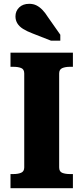

<svg xmlns="http://www.w3.org/2000/svg" viewBox="-20 -986 437 1006"><path d="M107 -109V-601Q107 -623 91 -629.5Q75 -636 50 -636H35V-710H362V-636H347Q322 -636 306 -629Q290 -622 290 -601V-109Q290 -87 306 -80.5Q322 -74 347 -74H362V0H35V-74H50Q75 -74 91 -81Q107 -88 107 -109ZM230 -898Q217 -919 202.5 -934Q188 -949 171.5 -957.5Q155 -966 133 -966Q100 -966 80.5 -947Q61 -928 61 -900Q61 -880 71 -863.5Q81 -847 101 -834.5Q121 -822 150 -811L247 -773H296V-804Z"/></svg>

Font: Roboto Serif SemiCondensed
Style: Bold
Weight: 700
Width: 4
Designer: Greg Gazdowicz
Foundry: Commercial Type
Version: Version 1.007